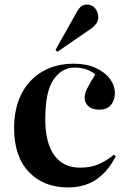

<svg xmlns="http://www.w3.org/2000/svg" viewBox="-20 -810 558 844"><path d="M279 14Q172 14 107 -54Q42 -122 42 -247Q42 -333 74 -396.5Q106 -460 165.5 -495Q225 -530 305 -530Q360 -530 400.5 -511.5Q441 -493 463 -463.5Q485 -434 485 -401Q485 -371 468.5 -349.5Q452 -328 416 -328Q385 -328 368.5 -343Q352 -358 352 -382Q352 -398 363 -420.5Q374 -443 399 -483Q361 -513 308 -513Q252 -513 215.5 -460.5Q179 -408 179 -287Q179 -181 219 -127Q259 -73 331 -73Q380 -73 415.5 -89Q451 -105 481 -130L489 -123Q454 -55 402.5 -20.5Q351 14 279 14ZM232 -582 224 -591 317 -756Q327 -775 338 -782.5Q349 -790 361 -790Q386 -790 399 -772.5Q412 -755 412 -734Q412 -717 401 -703.5Q390 -690 373 -679Z"/></svg>

Font: Literata 72pt SemiBold
Style: Regular
Weight: 600
Designer: Latin by Veronika Burian and Jose Scaglione. Greek by Irene Vlachou. Cyrillic by Vera Evstafieva.
Foundry: TypeTogether
Version: Version 3.002